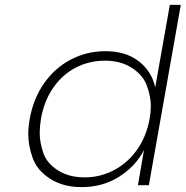

<svg xmlns="http://www.w3.org/2000/svg" viewBox="-20 -760 762 788"><path d="M102 -272Q117 -356 161.5 -419Q206 -482 271.5 -516Q337 -550 413 -550Q496 -550 549.5 -508.5Q603 -467 617 -401L677 -740H722L591 0H546L571 -144Q536 -77 468.5 -34.5Q401 8 315 8Q239 8 185.5 -26.5Q132 -61 114 -112Q96 -163 96 -208Q96 -238 102 -272ZM594 -272Q599 -300 599 -325Q599 -364 583 -408Q567 -452 521 -481.5Q475 -511 412 -511Q346 -511 291 -482.5Q236 -454 198.5 -400Q161 -346 148 -272Q143 -241 143 -214Q143 -176 157.5 -133Q172 -90 217.5 -61Q263 -32 328 -32Q391 -32 447.5 -61.5Q504 -91 542.5 -145.5Q581 -200 594 -272Z"/></svg>

Font: Fz Poppins ExtLt
Style: Italic
Weight: 200
Italic angle: -10°
Designer: Ninad Kale (Devanagari), Jonny Pinhorn (Latin)
Foundry: Indian Type Foundry
Version: Vit hóa bi Vntype.Com & FontZin.Com